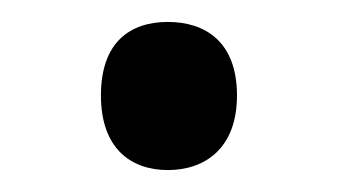

<svg xmlns="http://www.w3.org/2000/svg" viewBox="-20 -440 308 175"><path d="M72 -353C72 -305 99 -285 133 -285C167 -285 196 -305 196 -353C196 -402 167 -420 133 -420C99 -420 72 -402 72 -353Z"/></svg>

Font: Noto Sans Inscriptional Parthian
Style: Regular
Weight: 400
Designer: Monotype Design Team
Foundry: Monotype Imaging Inc.
Version: Version 2.003